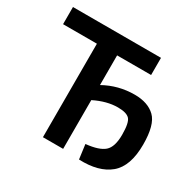

<svg xmlns="http://www.w3.org/2000/svg" viewBox="-151 -860 1059 1037"><g transform="rotate(30 378.5 -341.5)"><path d="M358 -583V-398Q446 -447 547 -447Q630 -447 675.5 -403Q721 -359 721 -236Q721 -101 653.5 -44.5Q586 12 461 7L449 -83Q530 -91 563 -120Q596 -149 596 -225Q596 -300 576.5 -321Q557 -342 503 -342Q434 -342 358 -304V0H232V-583H21V-690H570V-583Z"/></g></svg>

Font: Exo 2.0 Semi Bold
Style: Regular
Weight: 600
Designer: Natanael Gama
Version: Version 1.001;PS 001.001;hotconv 1.0.70;makeotf.lib2.5.58329